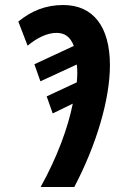

<svg xmlns="http://www.w3.org/2000/svg" viewBox="-20 -745 471 765"><path d="M142 0H276C365 -169 418 -351 418 -485C418 -638 352 -725 232 -725C161 -725 104 -701 53 -659L90 -563C127 -594 168 -614 205 -614C236 -614 260 -600 274 -562L117 -489L141 -421L286 -488C287 -480 288 -466 288 -455C288 -443 287 -430 286 -417L166 -361L190 -293L270 -332C251 -237 209 -121 142 0Z"/></svg>

Font: Noto Sans ExtraCondensed
Style: Bold Italic
Weight: 700
Width: 2
Italic angle: -12°
Designer: Monotype Design Team
Foundry: Monotype Imaging Inc.
Version: Version 2.013